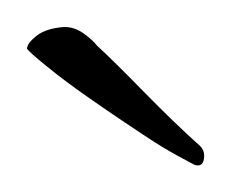

<svg xmlns="http://www.w3.org/2000/svg" viewBox="-20 -511 171 142"><path d="M124 -389Q122 -390 111 -396Q100 -402 88 -410Q76 -418 70 -422Q61 -428 44.5 -439.5Q28 -451 14.5 -462Q1 -473 0 -475Q0 -479 7 -484.5Q14 -490 27 -491H28Q35 -491 41.5 -486.5Q48 -482 52 -477Q63 -467 86 -443.5Q109 -420 128 -403Q131 -400 131 -396Q131 -387 124 -389Z"/></svg>

Font: Birthstone
Style: Regular
Weight: 400
Designer: Robert E. Leuschke
Foundry: Robert E. Leuschke
Version: Version 1.013; ttfautohint (v1.8.3)